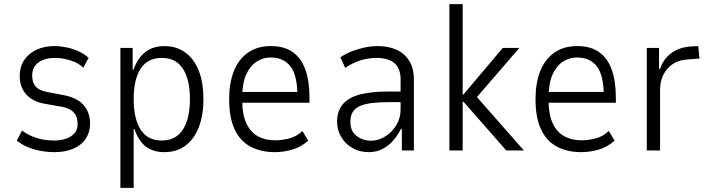

<svg xmlns="http://www.w3.org/2000/svg" viewBox="-20 -725 3420 925"><path d="M243 8Q208 8 174 1.5Q140 -5 111 -17.5Q82 -30 61 -48L86 -96Q111 -78 136.5 -67.5Q162 -57 189 -52.5Q216 -48 241 -48Q290 -48 322 -68.5Q354 -89 354 -127Q354 -163 335 -183.5Q316 -204 276 -211L196 -225Q138 -235 106.5 -270Q75 -305 75 -358Q75 -402 95.5 -434Q116 -466 154 -484.5Q192 -503 243 -503Q270 -503 301.5 -496.5Q333 -490 360.5 -477Q388 -464 407 -446L381 -399Q361 -418 337.5 -427.5Q314 -437 290 -441.5Q266 -446 244 -446Q197 -446 166 -424.5Q135 -403 135 -361Q135 -328 151.5 -308.5Q168 -289 207 -282L285 -267Q351 -255 382.5 -219Q414 -183 414 -129Q414 -89 393.5 -57.5Q373 -26 334 -9Q295 8 243 8Z M560 180V-494H619V-389H623Q644 -447 681 -475Q718 -503 772 -503Q831 -503 873.5 -471.5Q916 -440 938 -383.5Q960 -327 960 -247Q960 -169 937.5 -111.5Q915 -54 873 -23Q831 8 772 8Q718 8 682.5 -19Q647 -46 628 -103H624V180ZM759 -48Q827 -48 861 -100.5Q895 -153 895 -248Q895 -342 861 -394Q827 -446 760 -446Q691 -446 657.5 -394Q624 -342 624 -248Q624 -153 657.5 -100.5Q691 -48 759 -48Z M1304 8Q1238 8 1188 -18Q1138 -44 1111 -100.5Q1084 -157 1084 -247Q1084 -325 1106.5 -382Q1129 -439 1174 -471Q1219 -503 1285 -503Q1350 -503 1391 -473.5Q1432 -444 1451.5 -388.5Q1471 -333 1471 -255V-230H1131V-282H1432L1413 -260Q1413 -361 1380 -404.5Q1347 -448 1284 -448Q1247 -448 1216 -428Q1185 -408 1166 -366Q1147 -324 1147 -256V-243Q1147 -173 1167 -130.5Q1187 -88 1222.5 -68.5Q1258 -49 1306 -49Q1337 -49 1373 -58Q1409 -67 1437 -94L1465 -47Q1429 -16 1387.5 -4Q1346 8 1304 8Z M1757 8Q1712 8 1677 -12.5Q1642 -33 1623 -66.5Q1604 -100 1604 -138Q1604 -192 1633 -224.5Q1662 -257 1716.5 -270.5Q1771 -284 1848 -284H1921V-233H1854Q1806 -233 1770.5 -228.5Q1735 -224 1712.5 -213.5Q1690 -203 1679 -184.5Q1668 -166 1668 -138Q1668 -93 1698 -70Q1728 -47 1768 -47Q1802 -47 1835 -67Q1868 -87 1889 -121.5Q1910 -156 1910 -197V-342Q1910 -396 1880 -421Q1850 -446 1793 -446Q1757 -446 1719.5 -435Q1682 -424 1643 -398L1620 -449Q1646 -467 1676.5 -478.5Q1707 -490 1738 -496.5Q1769 -503 1800 -503Q1851 -503 1890 -485.5Q1929 -468 1951.5 -432Q1974 -396 1974 -340V0H1916V-104H1912Q1898 -76 1876 -50Q1854 -24 1824 -8Q1794 8 1757 8Z M2145 0V-705H2209V-270H2213L2402 -494H2482L2262 -239L2264 -273L2504 0H2419L2213 -235H2209V0Z M2780 8Q2714 8 2664 -18Q2614 -44 2587 -100.5Q2560 -157 2560 -247Q2560 -325 2582.5 -382Q2605 -439 2650 -471Q2695 -503 2761 -503Q2826 -503 2867 -473.5Q2908 -444 2927.5 -388.5Q2947 -333 2947 -255V-230H2607V-282H2908L2889 -260Q2889 -361 2856 -404.5Q2823 -448 2760 -448Q2723 -448 2692 -428Q2661 -408 2642 -366Q2623 -324 2623 -256V-243Q2623 -173 2643 -130.5Q2663 -88 2698.5 -68.5Q2734 -49 2782 -49Q2813 -49 2849 -58Q2885 -67 2913 -94L2941 -47Q2905 -16 2863.5 -4Q2822 8 2780 8Z M3096 0V-494H3155V-393H3160Q3175 -439 3212 -467.5Q3249 -496 3304 -501L3344 -503L3350 -443L3286 -438Q3229 -433 3194.5 -392.5Q3160 -352 3160 -292V0Z"/></svg>

Font: Nunito Sans 7pt Condensed Light
Style: Regular
Weight: 300
Width: 3
Designer: Vernon Adams
Foundry: Vernon Adams
Version: Version 3.101;gftools[0.9.27]